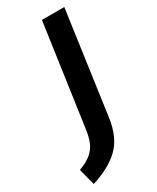

<svg xmlns="http://www.w3.org/2000/svg" viewBox="-268 -751 789 967"><g transform="rotate(-30 126.5 -268.0)"><path d="M206 -99Q191 12 132 68Q73 124 -28 155L-53 59Q-7 42 19 20Q45 -2 57.5 -32Q70 -62 76 -108L159 -691H289Z"/></g></svg>

Font: FiraGO Medium
Style: Italic
Weight: 500
Italic angle: -8°
Designer: bBox Type GmbH
Foundry: bBox Type GmbH
Version: Version 1.001